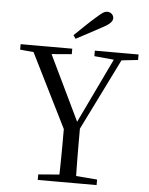

<svg xmlns="http://www.w3.org/2000/svg" viewBox="-62 -995 810 1045"><g transform="rotate(5 343.5 -472.5)"><path d="M309.3 -802Q337.7 -829.3 365.4 -855.9Q393.1 -882.5 419.6 -905.7Q443.2 -927 456.3 -935.9Q469.5 -944.8 482.2 -944.8Q496.9 -944.8 506.8 -935Q516.6 -925.2 516.6 -912.4Q516.6 -899.7 504.8 -887Q493 -874.4 461.9 -858.2Q427.6 -839.2 392.4 -820.5Q357.2 -801.8 321.9 -783.2ZM184 0V-30.1L331.2 -42.1H357.5L505.5 -30.1V0ZM298.2 0Q299.2 -38.2 299.7 -69.7Q300.2 -101.3 300.7 -135.6Q301.2 -169.9 301.2 -214.5Q301.2 -259 301.2 -322.5H388.3Q388.3 -259.3 388.3 -214.7Q388.3 -170.2 388.7 -136.2Q389.1 -102.3 389.6 -70.2Q390.1 -38.2 391.1 0ZM316.7 -257.1 82.2 -728H180.4L383.4 -306.3H357.4L363 -319.6L558.5 -728H601L368.1 -257.1ZM26.8 -698V-728H308.9V-698L175.2 -686.9H149.5ZM432.3 -698V-728H671.1V-698L570.5 -686.9H551Z"/></g></svg>

Font: Early Summer Mincho VF
Style: Regular
Weight: 250
Designer: GuiWonder
Version: Version 1.002